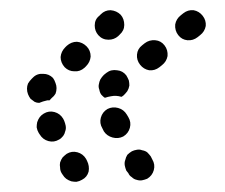

<svg xmlns="http://www.w3.org/2000/svg" viewBox="-20 -453 442 377"><path d="M120 -97Q125 -96 130 -96Q136 -97 141 -100Q151 -105 154 -116Q156 -127 151 -137L149 -141Q143 -151 132 -154Q121 -157 111 -151Q107 -148 103 -144Q100 -140 98 -134Q97 -129 98 -124Q98 -118 101 -113L103 -110Q106 -105 110 -102Q114 -99 120 -97ZM248 -100Q254 -98 259 -99Q264 -100 269 -102Q279 -108 282 -119Q285 -130 279 -140L276 -146Q273 -150 269 -154Q265 -157 259 -158Q254 -160 249 -159Q243 -158 239 -156Q234 -153 230 -149Q227 -144 226 -139Q224 -134 225 -128Q226 -123 228 -118L232 -113Q234 -108 239 -105Q243 -101 248 -100ZM96 -179Q100 -181 104 -186Q107 -190 108 -195Q110 -200 109 -206Q108 -211 106 -216L104 -220Q98 -230 87 -233Q76 -236 66 -230Q61 -227 58 -223Q55 -219 53 -213Q52 -208 52 -203Q53 -197 56 -192L58 -189Q64 -179 75 -176Q86 -173 96 -179ZM222 -185Q232 -191 235 -202Q238 -213 232 -223L229 -228Q223 -238 212 -241Q201 -244 191 -239Q181 -233 178 -222Q175 -211 181 -201L184 -195Q190 -186 201 -183Q212 -180 222 -185ZM33 -279Q33 -284 35 -289Q38 -294 42 -298L45 -301Q53 -309 65 -308Q76 -308 84 -300Q87 -296 89 -290Q91 -285 91 -280Q91 -274 89 -269Q86 -264 82 -261L79 -258Q79 -257 78 -257Q78 -256 77 -256Q75 -256 73 -256Q64 -254 57 -251Q52 -251 48 -253Q44 -256 40 -259Q37 -263 35 -268Q33 -273 33 -279ZM174 -287Q175 -293 177 -297Q180 -302 184 -306L189 -310Q198 -317 210 -315Q221 -314 228 -305Q231 -300 233 -295Q234 -290 234 -285Q233 -279 230 -274Q227 -270 223 -266L219 -263Q218 -263 218 -263Q208 -266 198 -264Q192 -263 186 -261Q184 -262 182 -264Q181 -265 179 -267Q176 -271 175 -277Q173 -282 174 -287ZM107 -321Q115 -313 126 -313Q137 -312 146 -320L149 -323Q157 -331 158 -342Q158 -354 150 -362Q142 -370 131 -371Q120 -371 111 -363L108 -360Q100 -352 99 -341Q99 -330 107 -321ZM255 -326Q262 -317 273 -315Q284 -314 293 -321L298 -325Q307 -332 309 -343Q310 -355 303 -364Q296 -373 285 -374Q273 -375 264 -368L259 -364Q250 -357 249 -346Q248 -335 255 -326ZM330 -384Q337 -375 348 -374Q359 -373 368 -380L373 -384Q382 -391 384 -402Q385 -413 378 -422Q371 -431 360 -433Q349 -434 340 -427L335 -423Q326 -416 324 -405Q323 -393 330 -384ZM173 -384Q181 -375 193 -375Q204 -375 212 -382L215 -385Q224 -393 224 -404Q224 -416 217 -424Q209 -432 197 -433Q186 -433 178 -425L175 -422Q166 -415 166 -403Q166 -392 173 -384Z"/></svg>

Font: FRB American Cursive Guidelines Dotted Ultra
Style: Bold Italic
Weight: 1000
Italic angle: -25°
Version: Version 2.0;Modular Font Editor K font №1